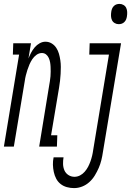

<svg xmlns="http://www.w3.org/2000/svg" viewBox="-53 -752 673 985"><path d="M-33 0 45 -472H13L15 -530H106L93 -452Q99 -467 106.5 -481.5Q114 -496 125 -509Q136 -522 150.5 -530Q165 -538 180 -538Q198 -538 212.5 -529Q227 -520 236 -506Q245 -492 249.5 -476Q254 -460 256.5 -443Q259 -426 259 -408.5Q259 -391 258 -373Q257 -355 255 -337.5Q253 -320 250 -302L209 -58H241L239 0H148L199 -312Q201 -324 203 -336Q205 -348 206 -360.5Q207 -373 207 -385Q207 -397 206.5 -409Q206 -421 204 -432.5Q202 -444 197 -455Q192 -466 183 -473Q174 -480 162 -480Q147 -480 134 -470.5Q121 -461 112.5 -448Q104 -435 98 -421Q92 -407 87.5 -393Q83 -379 79.5 -365Q76 -351 74 -336L18 0ZM556 -628Q545 -628 535.5 -633.5Q526 -639 521.5 -648.5Q517 -658 516.5 -669.5Q516 -681 518 -693Q519 -700 522 -707.5Q525 -715 531 -721Q537 -727 544.5 -729.5Q552 -732 560 -732Q571 -732 580.5 -726.5Q590 -721 594.5 -711.5Q599 -702 599.5 -690.5Q600 -679 598 -667Q597 -660 594 -652.5Q591 -645 585 -639Q579 -633 571.5 -630.5Q564 -628 556 -628ZM327 213Q308 213 290 208Q272 203 258 192Q244 181 235.5 165Q227 149 223 130.5Q219 112 218.5 93Q218 74 222 55H273Q270 72 270.5 89.5Q271 107 277.5 122Q284 137 298 146Q312 155 329 155Q344 155 357.5 148Q371 141 381.5 129Q392 117 399 103.5Q406 90 411 76Q416 62 419.5 47.5Q423 33 425 18L506 -472H405L407 -530H568L475 28Q472 49 467 69.5Q462 90 453.5 109.5Q445 129 433.5 148Q422 167 405.5 182Q389 197 368.5 205Q348 213 327 213Z"/></svg>

Font: Iosevka Slab Light Extended
Style: Italic
Weight: 300
Width: 7
Italic angle: -9°
Monospace: yes
Designer: Belleve Invis
Foundry: Belleve Invis
Version: Version 11.1.0; ttfautohint (v1.8.3)